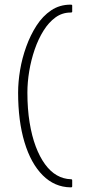

<svg xmlns="http://www.w3.org/2000/svg" viewBox="-20 -722 408 827"><path d="M291 80Q291 83 289.5 84Q288 85 284 85Q215 84 164 33Q113 -18 85.5 -109.5Q58 -201 58 -323Q58 -369 66.5 -420Q75 -471 93 -521Q111 -571 137.5 -612Q164 -653 200.5 -677.5Q237 -702 284 -702Q288 -702 289.5 -701Q291 -700 291 -698V-671Q291 -670 289.5 -669Q288 -668 284 -668Q248 -668 219 -647Q190 -626 167.5 -590Q145 -554 129.5 -509Q114 -464 106 -416Q98 -368 98 -323Q98 -253 107.5 -194.5Q117 -136 134 -91Q151 -46 174 -14.5Q197 17 225 33Q253 49 285 50Q288 50 289.5 51Q291 52 291 55Z"/></svg>

Font: Glory ExtraLight
Style: Regular
Weight: 250
Version: Version 1.011